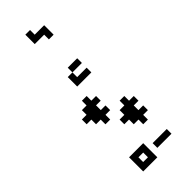

<svg xmlns="http://www.w3.org/2000/svg" viewBox="178 -1932 3198 3198"><g transform="rotate(45 1777.5 -333.0)"><path d="M222.7 -222.7Q222.7 -250 222.7 -333Q250 -333 333 -333Q333 -388.7 333 -555.7Q388.7 -555.7 555.7 -555.7Q555.7 -527.3 555.7 -444.3Q527.3 -444.3 444.3 -444.3Q444.3 -388.7 444.3 -222.7Q388.7 -222.7 222.7 -222.7Z M1111.3 -333Q1111.3 -388.7 1111.3 -555.7Q1138.7 -555.7 1221.7 -555.7Q1221.7 -500 1221.7 -333Q1194.3 -333 1111.3 -333ZM1221.7 -222.7Q1221.7 -250 1221.7 -333Q1249 -333 1333 -333Q1333 -388.7 1333 -555.7Q1360.4 -555.7 1444.3 -555.7Q1444.3 -471.7 1444.3 -222.7Q1388.7 -222.7 1221.7 -222.7Z M1887.7 110.4Q1887.7 83 1887.7 0Q1860.4 0 1777.3 0Q1777.3 -27.3 1777.3 -110.4Q1750 -110.4 1667 -110.4Q1667 -138.7 1667 -222.7Q1694.3 -222.7 1777.3 -222.7Q1777.3 -250 1777.3 -333Q1804.7 -333 1887.7 -333Q1887.7 -305.7 1887.7 -222.7Q1916 -222.7 2000 -222.7Q2000 -250 2000 -333Q2027.3 -333 2110.4 -333Q2110.4 -305.7 2110.4 -222.7Q2137.7 -222.7 2221.7 -222.7Q2221.7 -194.3 2221.7 -110.4Q2193.4 -110.4 2110.4 -110.4Q2110.4 -83 2110.4 0Q2083 0 2000 0Q2000 27.3 2000 110.4Q1971.7 110.4 1887.7 110.4ZM2333 -333Q2333 -360.4 2333 -444.3Q2304.7 -444.3 2221.7 -444.3Q2221.7 -471.7 2221.7 -555.7Q2193.4 -555.7 2110.4 -555.7Q2110.4 -583 2110.4 -666Q2137.7 -666 2221.7 -666Q2221.7 -694.3 2221.7 -777.3Q2249 -777.3 2333 -777.3Q2333 -750 2333 -666Q2360.4 -666 2443.4 -666Q2443.4 -694.3 2443.4 -777.3Q2471.7 -777.3 2554.7 -777.3Q2554.7 -750 2554.7 -666Q2583 -666 2666 -666Q2666 -638.7 2666 -555.7Q2638.7 -555.7 2554.7 -555.7Q2554.7 -527.3 2554.7 -444.3Q2527.3 -444.3 2443.4 -444.3Q2443.4 -416 2443.4 -333Q2416 -333 2333 -333Z M3110.4 -110.4Q3110.4 -138.7 3110.4 -222.7Q3082 -222.7 2999 -222.7Q2999 -194.3 2999 -110.4Q3026.4 -110.4 3110.4 -110.4ZM2888.7 0Q2888.7 -83 2888.7 -333Q2971.7 -333 3221.7 -333Q3221.7 -250 3221.7 0Q3137.7 0 2888.7 0ZM2999 -444.3Q2999 -527.3 2999 -777.3Q3026.4 -777.3 3110.4 -777.3Q3110.4 -694.3 3110.4 -444.3Q3082 -444.3 2999 -444.3Z"/></g></svg>

Font: leko majuna
Style: pona
Weight: 400
Designer: Kelsey Higham
Version: Version 2.0